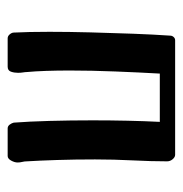

<svg xmlns="http://www.w3.org/2000/svg" viewBox="-8 -469 477 501"><g transform="rotate(90 230.5 -218.5)"><path d="M404 -26Q404 -18 399 -9Q394 0 387 0H315Q309 0 305 -5.5Q301 -11 300 -16Q297 -55 295.5 -109.5Q294 -164 294 -222Q294 -268 295 -313Q296 -358 298 -397H172Q169 -344 166.5 -281Q164 -218 164 -162Q164 -129 165 -100Q166 -71 168 -50Q168 -46 169 -40Q170 -34 170 -27Q170 -17 167 -8.5Q164 0 154 0H80Q74 0 69.5 -5.5Q65 -11 65 -16Q64 -35 63.5 -58.5Q63 -82 63 -109Q63 -159 64.5 -216Q66 -273 68 -327Q70 -381 73 -424Q73 -429 76.5 -433Q80 -437 85 -437H384Q390 -437 395.5 -430.5Q401 -424 401 -416Q401 -375 398.5 -326Q396 -277 396 -228Q396 -176 397.5 -129Q399 -82 401 -50Q401 -44 402.5 -38Q404 -32 404 -26Z"/></g></svg>

Font: Triodion
Style: Regular
Weight: 400
Version: Version 1.201; ttfautohint (v1.8.4.7-5d5b)